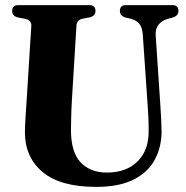

<svg xmlns="http://www.w3.org/2000/svg" viewBox="-20 -720 727 751"><path d="M557.5 -308.5 538.5 -584.5Q536.5 -611.5 525.8 -625.8Q515 -640 492.5 -646.5L471 -651.5Q449 -658 449 -677Q449 -700 472.5 -700H654.5Q678 -700 678 -677Q678 -658.5 655.5 -651.5L635.5 -646Q612.5 -639.5 599.8 -623Q587 -606.5 589 -581.5L607 -311.5Q609 -285 610.2 -259.5Q611.5 -234 612 -207Q612 -145.5 585.8 -96Q559.5 -46.5 503 -17.8Q446.5 11 356.5 11Q215.5 11 146.2 -47.5Q77 -106 77.5 -203.5Q77.5 -224 79.8 -259.8Q82 -295.5 84 -325L102.5 -619Q103.5 -641 78 -646.5L51 -651.5Q27.5 -657 27.5 -677Q27.5 -700 52 -700H329.5Q353.5 -700 353.5 -677Q353.5 -657.5 330.5 -652L301.5 -646.5Q280.5 -642 279 -619L261 -324Q259 -290 258.5 -261.5Q258 -233 257.5 -212.5Q257.5 -125 295.2 -85Q333 -45 398.5 -45Q473.5 -45 517.8 -88.5Q562 -132 561.5 -207.5Q561.5 -241 560.2 -264Q559 -287 557.5 -308.5Z"/></svg>

Font: Fraunces 144pt Soft
Style: Bold
Weight: 700
Version: Version 1.000;[0bf87f6ff]